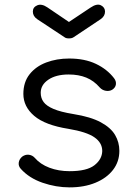

<svg xmlns="http://www.w3.org/2000/svg" viewBox="-20 -805 579 830"><path d="M281 5Q222 5 164 -15Q106 -35 70 -75Q59 -87 61 -102Q63 -117 76 -128Q90 -138 105 -136Q120 -134 130 -123Q154 -95 193.5 -80Q233 -65 281 -65Q355 -65 388 -90.5Q421 -116 422 -152Q422 -188 388 -211.5Q354 -235 276 -248Q175 -264 128 -304Q81 -344 81 -399Q81 -450 108 -484Q135 -518 180 -535Q225 -552 279 -552Q346 -552 394.5 -529Q443 -506 473 -467Q483 -454 481 -440Q479 -426 465 -417Q453 -410 437.5 -412.5Q422 -415 411 -427Q386 -456 353 -469.5Q320 -483 277 -483Q222 -483 189 -460.5Q156 -438 156 -404Q156 -381 168.5 -364Q181 -347 211.5 -334Q242 -321 297 -312Q372 -300 415.5 -276.5Q459 -253 477.5 -221.5Q496 -190 496 -153Q496 -106 468.5 -70.5Q441 -35 392.5 -15Q344 5 281 5ZM278 -639Q265 -639 259 -644L141 -722Q122 -735 122 -755Q122 -774 141 -782Q160 -790 185 -773L278 -710L371 -772Q399 -791 416.5 -782Q434 -773 434 -755Q434 -735 415 -722L298 -644Q291 -639 278 -639Z"/></svg>

Font: Comfortaa
Style: Regular
Weight: 400
Designer: Johan Aakerlund
Foundry: Johan Aakerlund
Version: Version 3.104; ttfautohint (v1.8.1.43-b0c9)